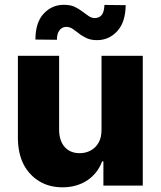

<svg xmlns="http://www.w3.org/2000/svg" viewBox="-20 -780 675 807"><path d="M406.7 -235.4V-545.4H580.1V0H414.6V-101.6H409.2Q390.6 -51.8 347.7 -22.5Q302.7 7.3 242.7 7.3Q186.5 7.3 144.5 -18.6Q101.6 -44.9 78.6 -90.3Q56.2 -134.8 55.2 -197.8V-545.4H228.5V-231.9Q229.5 -187.5 252 -162.1Q274.9 -136.2 314.9 -136.2Q341.3 -136.2 361.8 -147.9Q382.8 -159.2 395 -181.6Q406.7 -202.1 406.7 -235.4ZM219.2 -612.8 128.9 -613.8Q128.9 -685.5 163.6 -722.7Q197.8 -759.3 247.1 -759.8Q274.9 -759.8 292.5 -752Q311 -743.2 325.2 -732.4Q346.2 -716.8 352.1 -712.9Q364.3 -704.1 378.9 -704.1Q398.9 -704.6 409.2 -719.2Q418 -732.9 418.9 -759.3L508.3 -758.3Q507.3 -686.5 473.1 -649.4Q439.5 -612.3 390.1 -611.3Q363.3 -610.8 344.2 -619.6Q323.7 -629.4 312 -639.2Q300.8 -647.9 285.6 -658.7Q272.9 -667 258.3 -667Q241.2 -667 230 -652.8Q219.2 -638.7 219.2 -612.8Z"/></svg>

Font: My Font
Style: Regular
Weight: 500
Designer: Rasmus Andersson
Foundry: rsms
Version: Version 0.001